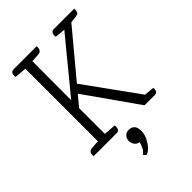

<svg xmlns="http://www.w3.org/2000/svg" viewBox="-254 -783 1098 1098"><g transform="rotate(-45 295.0 -233.5)"><path d="M537 0H454L231 -317L178 -253V-45L252 -39Q256 0 229 0H42V-8Q42 -30 55 -36Q61 -39 70 -40L120 -43V-630L47 -636Q43 -675 70 -675H257V-668Q257 -646 244 -639Q238 -636 229 -635L179 -632L178 -317L435 -630L372 -636Q368 -675 395 -675H561V-668Q561 -646 548 -639Q541 -636 494 -632L268 -361L499 -41L560 -35Q564 0 537 0ZM266 208Q262 210 255 203.5Q248 197 248 193Q274 175 285 129Q267 127 256.5 113Q246 99 246 80Q246 61 258.5 48Q271 35 291.5 35Q312 35 325 48Q338 61 338 92.5Q338 124 315.5 160.5Q293 197 266 208Z"/></g></svg>

Font: Karma Light
Style: Regular
Weight: 300
Designer: Joana Correia
Foundry: Indian Type Foundry
Version: Version 1.202;PS 1.0;hotconv 1.0.78;makeotf.lib2.5.61930; tt